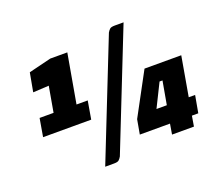

<svg xmlns="http://www.w3.org/2000/svg" viewBox="-117 -835 1205 1046"><g transform="rotate(-20 485.5 -312.5)"><path d="M326 40 595 -640Q602 -652 609.5 -658.5Q617 -665 638 -665H689L420 15Q413 27 405.5 33.5Q398 40 377 40ZM63 -227 81 -332H162L188 -480L96 -475L116 -584L246 -616H345L295 -332H360L342 -227ZM728 0 738 -60H563L578 -144L710 -389H923L883 -160H920L902 -60H865L855 0ZM696 -160H756L780 -295H763Z"/></g></svg>

Font: Faster One
Style: Regular
Weight: 400
Designer: Eduardo Rodriguez Tunni
Foundry: Eduardo Rodriguez Tunni
Version: Version 1.003; ttfautohint (v1.8.4.7-5d5b);gftools[0.9.23]